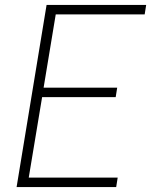

<svg xmlns="http://www.w3.org/2000/svg" viewBox="-20 -755 640 775"><path d="M47 0 168 -735H570L564 -697H205L156 -401H453L447 -363H150L96 -38H455L449 0Z"/></svg>

Font: Iosevka Aile XLt Obl
Style: Regular
Weight: 200
Italic angle: -9°
Designer: Belleve Invis
Foundry: Belleve Invis
Version: Version 31.1.0; ttfautohint (v1.8.4)